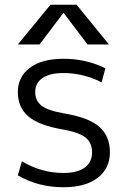

<svg xmlns="http://www.w3.org/2000/svg" viewBox="-20 -777 537 807"><path d="M246 -722 146 -590H55L192 -757H302L438 -590H348L248 -722ZM55 -390Q55 -454 105.5 -492Q156 -530 247 -530Q342 -530 423 -490L407 -431Q330 -470 247 -470Q189 -470 158.5 -449Q128 -428 128 -390Q128 -354 154.5 -333Q181 -312 251 -300Q353 -283 397.5 -244Q442 -205 442 -137Q442 -69 390.5 -29.5Q339 10 247 10Q140 10 55 -40L72 -99Q154 -50 247 -50Q305 -50 336 -72.5Q367 -95 367 -137Q367 -177 339.5 -199Q312 -221 243 -233Q144 -250 99.5 -287.5Q55 -325 55 -390Z"/></svg>

Font: M PLUS 1p
Style: Regular
Weight: 400
Version: Version 1.062